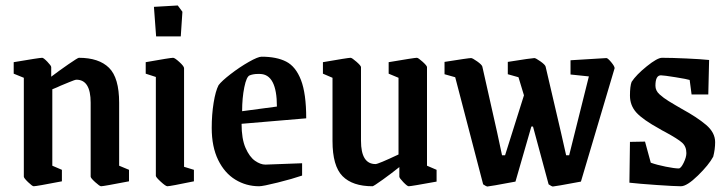

<svg xmlns="http://www.w3.org/2000/svg" viewBox="-20 -670 2651 701"><path d="M67 -25V-386L30 -401V-443Q124 -459 134 -459Q139 -459 153 -444.5Q167 -430 167 -425V-390Q196 -412 230 -435.5Q264 -459 268 -459Q341 -459 378 -422.5Q415 -386 415 -295V-65L451 -50V-8Q358 10 349 10Q344 10 327.5 -5Q311 -20 311 -25V-295Q311 -379 259 -379Q254 -379 232.5 -370Q211 -361 201 -357Q191 -352 171 -344V-65L206 -50V-8Q113 10 103 10Q98 10 82.5 -5Q67 -20 67 -25Z M549 -28V-389L512 -401V-443Q602 -459 612 -459Q618 -459 635 -443.5Q652 -428 652 -421V-61L688 -50V-8Q601 10 591 10Q585 10 567 -6.5Q549 -23 549 -28ZM542 -645 629 -650 646 -627 640 -537H550Z M753 -203Q753 -252 760 -295Q767 -338 778 -359Q789 -374 822 -399.5Q855 -425 888.5 -444Q922 -463 935 -463Q990 -463 1025 -445Q1060 -427 1079 -377.5Q1098 -328 1098 -238L862 -218Q862 -163 876.5 -130Q891 -97 911 -83Q931 -69 949 -69L1083 -74V-29Q1048 -17 994 -3.5Q940 10 926 10Q879 10 839.5 -14Q800 -38 776.5 -86Q753 -134 753 -203ZM991 -281Q991 -399 929 -400H921Q905 -400 892 -395Q880 -391 872 -351.5Q864 -312 864 -264Z M1194 -155V-386L1159 -401V-443Q1251 -459 1260 -459Q1265 -459 1281.5 -444.5Q1298 -430 1298 -425V-156Q1298 -71 1351 -71Q1361 -71 1435 -106V-386L1399 -401V-443Q1493 -459 1502 -459Q1507 -459 1523 -444.5Q1539 -430 1539 -425V-65L1574 -50V-7Q1481 10 1472 10Q1467 10 1452.5 -5Q1438 -20 1438 -25V-60Q1412 -39 1378 -14.5Q1344 10 1340 10Q1267 10 1230.5 -27Q1194 -64 1194 -155Z M1744 3 1642 -388 1603 -399V-444Q1691 -458 1700 -458Q1705 -458 1722 -446Q1739 -434 1741 -427L1795 -187L1813 -103H1824L1893 -322L1873 -388L1834 -399V-444Q1922 -458 1931 -458Q1936 -458 1953 -446Q1970 -434 1972 -427L2028 -187L2047 -103H2058L2130 -391L2063 -398V-450L2194 -458Q2199 -458 2211.5 -443Q2224 -428 2224 -421L2101 -7Q2005 11 1998 11Q1995 11 1983 3L1926 -208H1920L1862 -7Q1766 11 1759 11Q1756 11 1744 3Z M2278 -3 2280 -152 2335 -153 2356 -76Q2378 -68 2410.5 -61.5Q2443 -55 2458 -55Q2466 -55 2476 -75.5Q2486 -96 2486 -111Q2486 -135 2470.5 -149Q2455 -163 2407 -189Q2395 -195 2389 -199Q2327 -233 2303.5 -259Q2280 -285 2280 -321Q2280 -355 2286 -371Q2303 -397 2341.5 -428Q2380 -459 2397 -459Q2432 -459 2486.5 -456.5Q2541 -454 2569 -451L2566 -325H2505L2498 -378Q2490 -381 2446.5 -388Q2403 -395 2393 -395Q2373 -395 2373 -357Q2373 -339 2388 -325.5Q2403 -312 2421 -301Q2439 -290 2446 -286L2470 -272Q2525 -242 2558 -214Q2591 -186 2591 -151Q2591 -125 2584 -98Q2568 -68 2528 -29Q2488 10 2466 10Q2444 10 2378.5 5.5Q2313 1 2278 -3Z"/></svg>

Font: Grenze Medium
Style: Regular
Weight: 500
Designer: Renata Polastri
Foundry: Omnibus-Type
Version: Version 1.002; ttfautohint (v1.8)